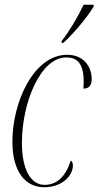

<svg xmlns="http://www.w3.org/2000/svg" viewBox="-20 -776 413 806"><path d="M239 -604 238 -596H246C292 -638 347 -705 373 -748V-756H331C305 -702 272 -646 239 -604ZM165 10C243 10 286 -40 286 -81C286 -93 282 -99 277 -102C256 -36 220 0 167 0C111 0 72 -61 72 -177C72 -345 150 -535 258 -535C302 -535 327 -512 331 -449C332 -435 331 -420 330 -404C353 -404 365 -417 365 -444C365 -494 333 -546 262 -546C121 -546 32 -346 32 -182C32 -53 88 10 165 10Z"/></svg>

Font: Noto Serif Display ExtraCondensed ExtraLight
Style: Italic
Weight: 200
Width: 2
Italic angle: -12°
Designer: Monotype Design Team
Foundry: Monotype Imaging Inc.
Version: Version 2.009